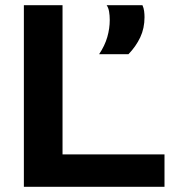

<svg xmlns="http://www.w3.org/2000/svg" viewBox="-20 -720 675 740"><path d="M72 0V-700H221V-125H614V0ZM362 -511Q384 -544 393.5 -577Q403 -610 403 -643Q403 -660 400.5 -675Q398 -690 391 -700H529Q534 -689 535.5 -677Q537 -665 537 -654Q537 -611 520.5 -576Q504 -541 475 -511Z"/></svg>

Font: Georama SemiExpanded SemiBold
Style: Regular
Weight: 600
Width: 6
Designer: Jean-Baptiste Levee
Foundry: Production Type
Version: Version 1.001